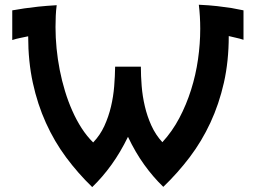

<svg xmlns="http://www.w3.org/2000/svg" viewBox="-20 -760 1069 802"><path d="M216.8 -738.3Q213.9 -716.3 212.9 -693.6Q211.9 -670.9 211.9 -646.5Q211.9 -603 216.3 -557.9Q220.7 -512.7 229.5 -467.8Q238.3 -422.9 251.5 -379.6Q264.6 -336.4 282 -297.4Q299.3 -258.3 321 -224.6Q342.8 -190.9 369.1 -165Q397.9 -194.8 415.8 -233.6Q433.6 -272.5 443.6 -314.7Q453.6 -356.9 457 -399.9Q460.4 -442.9 460.9 -481.4H568.4Q568.4 -442.9 571.8 -400.4Q575.2 -357.9 585 -316.2Q594.7 -274.4 612.3 -235.6Q629.9 -196.8 658.2 -166Q699.2 -210.4 729 -266.8Q758.8 -323.2 778.3 -385.3Q797.9 -447.3 807.1 -512.2Q816.4 -577.1 816.4 -639.6Q816.4 -691.9 810.5 -740.2Q853.5 -738.3 887.5 -734.4Q921.4 -730.5 946.3 -726.6Q974.6 -721.7 997.1 -716.8V-593.8Q981 -599.1 965.6 -602.3Q950.2 -605.5 935.5 -609.4Q935.5 -504.4 915.3 -414.8Q895 -325.2 858.9 -247.6Q822.8 -169.9 772.5 -103.5Q722.2 -37.1 662.1 20.5Q619.1 -21 582.3 -72.3Q545.4 -123.5 514.6 -188.5Q482.9 -123.5 445.6 -71.8Q408.2 -20 365.2 21.5Q305.7 -36.1 256.3 -102.5Q207 -168.9 171.9 -246.6Q136.7 -324.2 117.2 -413.8Q97.7 -503.4 97.7 -608.4Q80.1 -604.5 63.7 -601.3Q47.4 -598.1 31.2 -592.8V-716.8Q31.2 -716.3 44.2 -718.8Q57.1 -721.2 81.3 -724.9Q105.5 -728.5 139.6 -732.2Q173.8 -735.8 216.8 -738.3Z"/></svg>

Font: Revalia
Style: Regular
Weight: 400
Designer: Johan Kallas, Mihkel Virkus
Foundry: Johan Kallas, Mihkel Virkus
Version: Version 1.001